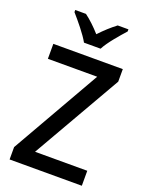

<svg xmlns="http://www.w3.org/2000/svg" viewBox="-171 -1025 849 1109"><g transform="rotate(20 253.0 -470.5)"><path d="M205 -781H307C330 -826 386 -890 420 -928V-941H354C320 -915 290 -888 255 -851C224 -886 190 -918 159 -941H93V-928C128 -888 181 -825 205 -781ZM476 0V-92H155L468 -637V-714H41V-622H344L32 -76V0Z"/></g></svg>

Font: Noto Sans Lao Looped SemiCondensed Medium
Style: Regular
Weight: 500
Width: 4
Designer: Mark Frömberg, Ben Mitchell
Foundry: The Fontpad Ltd
Version: Version 1.002